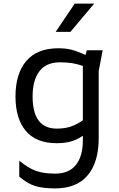

<svg xmlns="http://www.w3.org/2000/svg" viewBox="-20 -802 660 1066"><path d="M550 -523 528 -407V-34Q528 98 467 171Q406 244 286 244Q219 244 176 231Q133 218 87 179V90Q136 131 179 146.5Q222 162 286 162Q363 162 401.5 113.5Q440 65 440 -22V-48Q407 -26 373.5 -16.5Q340 -7 294 -7Q181 -7 123.5 -75Q66 -143 66 -266Q66 -393 126 -463.5Q186 -534 304 -534Q347 -534 378.5 -525.5Q410 -517 455 -497L462 -523ZM440 -134V-436Q408 -447 379.5 -451.5Q351 -456 314 -456Q236 -456 198.5 -406Q161 -356 161 -267Q161 -88 295 -88Q339 -88 372 -99Q405 -110 440 -134ZM395 -782H503L371 -625H289Z"/></svg>

Font: AmikoRegular
Style: Regular
Weight: 400
Designer: Pablo Impallari, Rodrigo Fuenzalida, Andres Torresi
Foundry: Impallari Type
Version: Version 1.000; ttfautohint (v1.3)